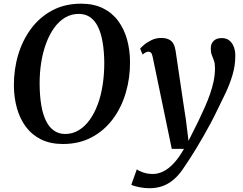

<svg xmlns="http://www.w3.org/2000/svg" viewBox="-20 -773 1320 1044"><path d="M322 10Q253.5 10 203.2 -15Q153 -40 120.5 -83.8Q88 -127.5 72 -185Q56 -242.5 55.5 -307Q55 -395.5 79 -475.5Q103 -555.5 149.8 -618Q196.5 -680.5 264.8 -716.8Q333 -753 421 -753Q490 -753 540.2 -728Q590.5 -703 622.8 -659Q655 -615 670.8 -558.5Q686.5 -502 687 -439Q688 -350.5 664.2 -269.5Q640.5 -188.5 593.8 -125.8Q547 -63 478.8 -26.5Q410.5 10 322 10ZM334.5 -44.5Q374.5 -44.5 408 -64.8Q441.5 -85 467.5 -121Q493.5 -157 511.5 -205.5Q529.5 -254 538.2 -311.2Q547 -368.5 547 -431Q546.5 -494 538 -543.5Q529.5 -593 512.8 -627.2Q496 -661.5 470 -679.5Q444 -697.5 408 -697.5Q368 -697.5 334.2 -677.5Q300.5 -657.5 274.8 -621.8Q249 -586 231 -537.8Q213 -489.5 204 -432.8Q195 -376 195.5 -315Q196 -250.5 204.5 -200.5Q213 -150.5 230.2 -115.8Q247.5 -81 273.5 -62.8Q299.5 -44.5 334.5 -44.5ZM810.5 -462Q807 -479.5 801.5 -485.8Q796 -492 788 -492Q780 -492 772.5 -488.2Q765 -484.5 755.5 -476.5L742 -508.5Q746.5 -514.5 762.5 -528.5Q778.5 -542.5 803 -554.5Q827.5 -566.5 855.5 -566.5Q882 -566.5 898.2 -558.5Q914.5 -550.5 922.8 -535.2Q931 -520 934.5 -499Q941.5 -451.5 948.5 -404.2Q955.5 -357 962.5 -309.8Q969.5 -262.5 976.5 -215.2Q983.5 -168 991 -121L1005 -7L1057.5 -112Q1076 -150.5 1092.5 -187.5Q1109 -224.5 1121.8 -260.8Q1134.5 -297 1141.8 -332.2Q1149 -367.5 1149 -402.5Q1149 -428 1143.2 -443.8Q1137.5 -459.5 1131.8 -473.8Q1126 -488 1126 -509.5Q1126 -535.5 1141.8 -550.8Q1157.5 -566 1186 -566Q1210.5 -566 1226.8 -553Q1243 -540 1251.2 -518.5Q1259.5 -497 1259.5 -471Q1259.5 -417.5 1244.8 -367.2Q1230 -317 1207.5 -269Q1185 -221 1161.5 -174.5Q1145 -140 1126 -104.2Q1107 -68.5 1087.2 -34Q1067.5 0.5 1048.5 31.8Q1029.5 63 1013 88.5Q996.5 114 984 132Q959 172 930.2 198.2Q901.5 224.5 867.5 237.5Q833.5 250.5 791 250.5Q765 250.5 735.5 244.5Q706 238.5 694 231.5L724 147.5Q733.5 156 757.8 164.5Q782 173 811 173Q839.5 173 867.8 159.2Q896 145.5 924.2 115.5Q952.5 85.5 980.5 36.5H914Z"/></svg>

Font: Merriweather 20pt SemiBold
Style: Italic
Weight: 600
Italic angle: -7.8°
Version: Version 2.101